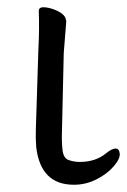

<svg xmlns="http://www.w3.org/2000/svg" viewBox="-20 -499 351 530"><path d="M86 -364Q89 -419 87 -470Q88 -479 99.5 -479Q111 -479 126 -474Q160 -462 162 -444L163 -441L156 -353L151 -135Q150 -109 152.5 -85.5Q155 -62 170 -57Q185 -52 200 -52Q244 -52 273 -76Q289 -89 299 -89Q309 -89 310.5 -75Q312 -61 294 -40Q276 -19 246.5 -4Q217 11 184 11Q92 11 80 -93Q78 -117 79 -143Z"/></svg>

Font: LXGW WenKai
Style: Regular
Weight: 400
Designer: LXGW / Fontworks Inc.
Foundry: LXGW / Fontworks Inc.
Version: Version 1.520; June 14, 2025